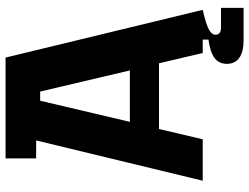

<svg xmlns="http://www.w3.org/2000/svg" viewBox="-120 -610 873 672"><g transform="rotate(-90 316.0 -273.5)"><path d="M161 -583H98V-690H451L618 0Q570 11 550.5 21Q531 31 531 45Q531 64 556 64H625V143H511Q471 143 450 128Q429 113 429 84Q429 57 449.5 41.5Q470 26 514 20V0H467L431 -153H201L165 0H20ZM406 -255 332 -569H300L226 -255Z"/></g></svg>

Font: Mozilla Headline BETA
Style: Bold
Weight: 700
Designer: Studio DRAMA
Foundry: Studio DRAMA
Version: Version 0.100